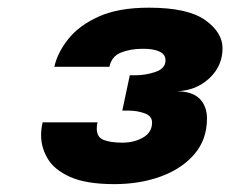

<svg xmlns="http://www.w3.org/2000/svg" viewBox="-20 -766 600 500"><path d="M441 -528.5Q482.5 -527.5 500.8 -508Q519 -488.5 519 -457.5Q519 -402.5 486 -364.2Q453 -326 398.2 -306.2Q343.5 -286.5 278 -286.5Q205 -286.5 163.2 -305Q121.5 -323.5 104.2 -352.8Q87 -382 87 -414Q87 -425 88.5 -434.2Q90 -443.5 91 -447.5H234Q232 -441.5 232 -431Q232 -408.5 250.2 -401.5Q268.5 -394.5 298.5 -394.5Q329.5 -394.5 352.8 -408Q376 -421.5 376 -447Q376 -464 356.5 -471Q337 -478 314 -478H298.5L318 -570H333.5Q359 -570 385 -578.8Q411 -587.5 411 -609Q411 -624.5 395.2 -631.8Q379.5 -639 352.5 -639Q320 -639 295.2 -629.2Q270.5 -619.5 265 -592H121.5Q129.5 -628.5 157.5 -664Q185.5 -699.5 237 -722.8Q288.5 -746 367.5 -746Q469 -746 514.2 -713.8Q559.5 -681.5 559.5 -640.5Q559.5 -594 525 -562Q490.5 -530 441 -528.5Z"/></svg>

Font: Epilogue ExtraBold
Style: Italic
Weight: 800
Italic angle: -12°
Designer: Tyler Finck
Foundry: Etcetera Type Co
Version: Version 2.111; ttfautohint (v1.8.3)